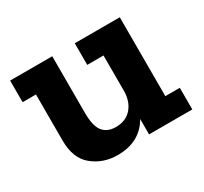

<svg xmlns="http://www.w3.org/2000/svg" viewBox="-103 -594 791 746"><g transform="rotate(-30 292.5 -221.0)"><path d="M571 0H377V-69Q332 9 232 9Q168 9 121 -29Q74 -67 74 -147V-354H14V-451H203V-197Q203 -138 222.5 -113.5Q242 -89 280 -89Q326 -89 351.5 -119Q377 -149 377 -196V-354H304V-451H506V-97H571Z"/></g></svg>

Font: Zilla Slab Bold
Style: Bold
Weight: 700
Designer: Typotheque.com
Foundry: Typotheque type foundry
Version: Version 1.1; 2017; ttfautohint (v1.6)